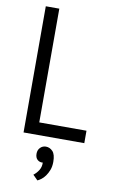

<svg xmlns="http://www.w3.org/2000/svg" viewBox="-102 -752 619 1049"><g transform="rotate(10 207.5 -227.5)"><path d="M401 0H64V-700H139V-69H401ZM154 102Q154 81 167 68Q180 55 198 55Q220 55 236 72Q252 89 252 130Q252 156 244.5 175.5Q237 195 226.5 209.5Q216 224 204.5 232.5Q193 241 184 245L157 218Q174 205 185.5 186.5Q197 168 196 144Q179 146 166.5 135Q154 124 154 102Z"/></g></svg>

Font: PT Sans Narrow
Style: Regular
Weight: 400
Width: 3
Designer: A.Korolkova, O.Umpeleva, V.Yefimov
Foundry: ParaType Ltd
Version: Version 2.003W OFL